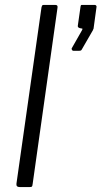

<svg xmlns="http://www.w3.org/2000/svg" viewBox="-20 -762 413 782"><path d="M113 -13Q112 -4 110 -2Q108 0 98 0H61Q53 0 49.5 -3.5Q46 -7 47 -14L149 -732Q151 -739 152.5 -740.5Q154 -742 160 -742H205Q217 -742 214 -729ZM279 -555Q275 -555 273 -559Q271 -563 272 -565L313 -637Q315 -642 316 -643.5Q317 -645 313 -646L307 -647Q302 -648 299 -650.5Q296 -653 297 -658L308 -735Q309 -740 310 -741Q311 -742 315 -742H366Q369 -742 371.5 -739.5Q374 -737 373 -733L361 -645Q360 -644 359.5 -642.5Q359 -641 359 -640L314 -562Q312 -557 308.5 -556Q305 -555 298 -555Z"/></svg>

Font: Libre Franklin Light
Style: Italic
Weight: 300
Italic angle: -8°
Designer: Pablo Impallari, Rodrigo Fuenzalida, Nhung Nguyen
Foundry: Impallari Type
Version: Version 3.000